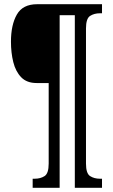

<svg xmlns="http://www.w3.org/2000/svg" viewBox="-20 -780 536 911"><path d="M135 111V68H145Q172 68 191.5 55.5Q211 43 211 -4V-386H154Q107 -386 80.5 -413.5Q54 -441 43 -485.5Q32 -530 32 -582Q32 -662 60 -711Q88 -760 156 -760H464V-717H454Q427 -717 407.5 -704.5Q388 -692 388 -645V-4Q388 43 407.5 55.5Q427 68 454 68H464V111H335V-708H263V111Z"/></svg>

Font: Noto Serif Lao ExtraCondensed Medium
Style: Regular
Weight: 500
Width: 2
Designer: Monotype Design Team
Foundry: Monotype Imaging Inc.
Version: Version 2.003; ttfautohint (v1.8.4.7-5d5b)